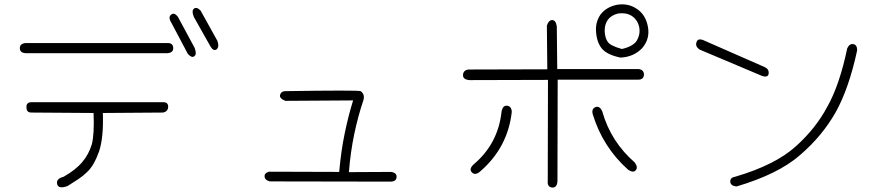

<svg xmlns="http://www.w3.org/2000/svg" viewBox="-20 -829 4040 870"><path d="M965 -644Q975 -616 961 -605Q947 -596 934 -618L859 -751Q847 -779 858 -789Q870 -800 889 -781ZM862 -612Q873 -582 860 -574Q849 -565 831 -585L757 -725Q740 -752 756 -763Q770 -774 786 -753ZM740 -634Q764 -634 765 -612Q766 -591 740 -588H95Q71 -590 70 -609Q68 -630 95 -634ZM719 -366Q742 -366 742 -346Q742 -324 719 -319L446 -317Q450 -207 429 -143Q418 -112 404 -87.5Q390 -63 373 -48Q357 -32 334.5 -17Q312 -2 286 14Q244 29 239 5Q233 -19 268 -28Q323 -59 353 -95Q382 -129 396 -175Q408 -222 404 -317L122 -319Q100 -319 100 -342Q98 -365 122 -366Z M1517 -50Q1525 -142 1541.5 -222.5Q1558 -303 1580 -374L1273 -372Q1245 -383 1249 -399Q1254 -416 1273 -416Q1600 -421 1614 -416Q1634 -402 1627 -376Q1602 -302 1585 -220.5Q1568 -139 1561 -49L1752 -50Q1779 -46 1777 -26Q1775 -7 1752 -6L1203 -7Q1181 -12 1179 -28Q1177 -45 1199 -51Z M2792 -568Q2732 -580 2707 -609Q2684 -638 2681 -684Q2677 -728 2701 -763Q2727 -797 2774 -807Q2824 -816 2864 -790Q2906 -763 2916 -707Q2926 -652 2889 -610Q2851 -571 2792 -568ZM2798 -607Q2850 -619 2866 -646Q2883 -676 2876 -708Q2868 -741 2841 -758Q2827 -766 2812 -768Q2797 -770 2781 -768Q2749 -760 2734 -739Q2719 -717 2720 -688Q2721 -658 2734 -639Q2747 -621 2798 -607ZM2505 -516H2874Q2898 -513 2898 -490Q2896 -468 2872 -468H2507L2506 -15Q2507 21 2483 21Q2459 19 2462 -10L2463 -467L2108 -466Q2078 -468 2078 -488Q2078 -510 2102 -514L2460 -515L2458 -713Q2466 -738 2482 -738Q2499 -738 2503 -709ZM2299 -322Q2281 -162 2159 -55Q2135 -32 2119 -47Q2103 -62 2126 -84Q2238 -178 2253 -326Q2259 -352 2278 -350Q2298 -347 2299 -322ZM2709 -324Q2729 -254 2766 -196.5Q2803 -139 2856 -93Q2872 -71 2861 -58Q2850 -44 2826 -60Q2711 -163 2666 -311Q2659 -336 2679 -344Q2698 -350 2709 -324Z M3445 -525Q3465 -516 3463 -496Q3461 -476 3433 -485L3151 -604Q3129 -618 3136 -638Q3142 -657 3167 -647ZM3314 -29Q3493 -82 3585 -165Q3676 -246 3729 -346Q3784 -443 3819 -610Q3829 -632 3847 -629Q3864 -626 3864 -601Q3827 -429 3767 -321Q3737 -268 3697 -219.5Q3657 -171 3606 -127Q3507 -40 3317 16Q3290 13 3289 -6Q3288 -25 3314 -29Z"/></svg>

Font: Yomogi
Style: Regular
Weight: 400
Designer: satsuyako
Foundry: satsuyako
Version: Version 3.100